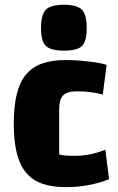

<svg xmlns="http://www.w3.org/2000/svg" viewBox="-20 -763 490 797"><path d="M253.7 13.8Q195.9 13.8 154.8 -0.7Q113.7 -15.3 87.6 -46.9Q61.6 -78.6 49.4 -128.7Q37.2 -178.8 37.2 -250Q37.2 -321.2 49.4 -371.4Q61.6 -421.6 87.6 -453.2Q113.7 -484.7 154.8 -499.3Q195.9 -513.8 253.7 -513.8Q283 -513.8 315.5 -511Q348 -508.3 377.1 -503.9Q406.1 -499.5 422.5 -493.5L406.7 -370.4Q381.4 -377.6 354.6 -380.8Q327.8 -383.9 298.1 -383.9Q258.2 -383.9 241.9 -366.9Q225.6 -349.9 225.6 -308.2V-121.8Q246.4 -116.1 288.8 -116.1Q323.1 -116.1 354 -122.4Q384.8 -128.6 417.2 -141.6L432.8 -19.2Q392.7 -3 347.2 5.4Q301.7 13.8 253.7 13.8ZM245.7 -552.8Q190.5 -552.8 170.4 -572.4Q150.3 -592 150.3 -647Q150.3 -702.9 170.5 -723Q190.7 -743.2 246 -743.2Q299.7 -743.2 319.8 -723Q339.9 -702.7 339.9 -646.7Q339.9 -592.2 320.7 -572.5Q301.5 -552.8 245.7 -552.8Z"/></svg>

Font: Changa
Style: Regular
Weight: 400
Designer: Eduardo Rodriguez Tunni
Foundry: Eduardo Rodriguez Tunni
Version: Version 3.003